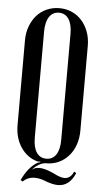

<svg xmlns="http://www.w3.org/2000/svg" viewBox="-56 -744 477 883"><g transform="rotate(5 182.0 -302.5)"><path d="M157 5V3H143Q95 -10 66 -53Q37 -96 37 -156V-547Q37 -582 48 -611.5Q59 -641 78 -662.5Q97 -684 124 -696Q151 -708 182 -708Q214 -708 240.5 -696Q267 -684 286 -662.5Q305 -641 316 -611.5Q327 -582 327 -547V-156Q327 -120 316.5 -90Q306 -60 286.5 -38Q267 -16 241 -4Q215 8 183 8Q168 8 151 17.5Q134 27 119 44Q133 32 155 32Q179 32 219 50L225 53Q241 61 252.5 64.5Q264 68 273 68Q301 68 315 35L325 41Q299 103 246 103Q234 103 220.5 100Q207 97 193 92L188 90Q173 84 160.5 81.5Q148 79 137 79Q105 79 83 101L73 95Q102 33 144 9ZM121 -105Q121 -60 137 -36.5Q153 -13 182 -13Q211 -13 227 -37Q243 -61 243 -106V-594Q243 -639 227 -663Q211 -687 182 -687Q153 -687 137 -662.5Q121 -638 121 -594Z"/></g></svg>

Font: Moniqa SemBd Narrow Heading
Style: Regular
Weight: 600
Width: 4
Designer: Rajesh Rajput
Foundry: Rajesh Rajput
Version: Version 1.000